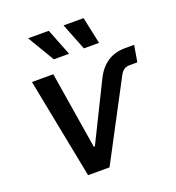

<svg xmlns="http://www.w3.org/2000/svg" viewBox="-137 -872 899 982"><g transform="rotate(-20 312.0 -381.5)"><path d="M174.8 0 67.9 -545.9H184.1L252 -126.5H257.8L412.1 -439Q438 -492.2 478.5 -519Q519 -545.9 576.2 -545.9H624L608.9 -456.1H567.4Q550.3 -456.1 537.6 -448.5Q524.9 -440.9 515.1 -422.9L291.5 0ZM376.5 -616.7 318.8 -762.7H427.7L459 -616.7ZM212.9 -616.7 126 -762.7H238.3L295.9 -616.7Z"/></g></svg>

Font: Inter Medium
Style: Italic
Weight: 500
Italic angle: -9.3988°
Designer: Rasmus Andersson
Foundry: rsms
Version: Version 4.001;git-66647c0bb